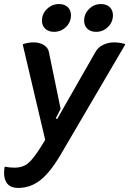

<svg xmlns="http://www.w3.org/2000/svg" viewBox="-31 -718 638 947"><path d="M-11 134Q-11 121 -8 104Q17 109 42 109Q80 109 106 88.5Q132 68 169 9L192 -28L81 -499Q88 -503 104 -506Q120 -509 134 -509Q164 -509 185 -496Q206 -483 210 -462L268 -181L244 -134L251 -131L440 -462Q452 -484 477 -496.5Q502 -509 532 -509Q547 -509 564.5 -506Q582 -503 587 -499L268 45Q217 132 168 170.5Q119 209 58 209Q24 209 6.5 189.5Q-11 170 -11 134ZM176 -616Q176 -650 201 -674Q226 -698 260 -698Q287 -698 303 -683Q319 -668 319 -643Q319 -609 294.5 -585Q270 -561 235 -561Q209 -561 192.5 -576Q176 -591 176 -616ZM384 -616Q384 -650 408.5 -674Q433 -698 467 -698Q494 -698 510 -683Q526 -668 526 -643Q526 -609 501.5 -585Q477 -561 443 -561Q416 -561 400 -576Q384 -591 384 -616Z"/></svg>

Font: K2D
Style: Bold Italic
Weight: 700
Italic angle: -10°
Designer: Katatrad Aksorn Co.,Ltd.
Foundry: Cadson Demak Co.,Ltd.
Version: Version 1.000; ttfautohint (v1.6)